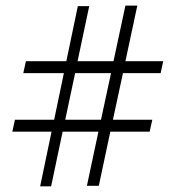

<svg xmlns="http://www.w3.org/2000/svg" viewBox="-20 -722 644 684"><path d="M418 -461.4 382.3 -295.4H522.5L513.2 -252.9H373L332 -60.1H289.6L330.6 -252.9H203.1L162.1 -58.1H123L163.6 -252.9H23.9L33.2 -295.4H172.9L207.5 -461.4H63L72.3 -503.9H216.3L257.3 -700.2H297.9L256.3 -503.9H384.3L426.8 -702.1H469.2L426.8 -503.9H561.5L552.2 -461.4ZM375.5 -461.4H247.6L212.4 -295.4H339.8Z"/></svg>

Font: Selawik Light
Style: Regular
Weight: 300
Designer: Aaron Bell
Foundry: Microsoft Corporation
Version: Version 1.01